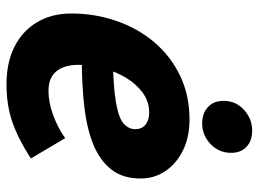

<svg xmlns="http://www.w3.org/2000/svg" viewBox="-120 -644 777 576"><g transform="rotate(90 268.0 -356.5)"><path d="M21 -182Q21 -253 43 -317Q65 -381 106.5 -430.5Q148 -480 207 -508.5Q266 -537 339 -537Q392 -537 431.5 -517.5Q471 -498 493.5 -465Q516 -432 516 -390Q516 -337 489 -302.5Q462 -268 414 -248.5Q366 -229 301 -221.5Q236 -214 161 -214Q151 -214 142.5 -214.5Q134 -215 123 -215L137 -307Q139 -307 142.5 -307Q146 -307 148 -307Q241 -308 288.5 -316.5Q336 -325 352 -340Q368 -355 368 -374Q368 -394 354.5 -405Q341 -416 318 -416Q285 -416 258.5 -396.5Q232 -377 213.5 -346Q195 -315 185 -278Q175 -241 175 -205Q175 -161 194.5 -137.5Q214 -114 253 -114Q288 -114 326 -128Q364 -142 395 -164L456 -61Q397 -23 346.5 -5.5Q296 12 234 12Q168 12 120.5 -12Q73 -36 47 -80Q21 -124 21 -182ZM283 -639Q283 -676 310 -700.5Q337 -725 372 -725Q403 -725 421 -708Q439 -691 439 -662Q439 -625 412.5 -600Q386 -575 351 -575Q320 -575 301.5 -592.5Q283 -610 283 -639Z"/></g></svg>

Font: Radio Canada
Style: Italic
Weight: 400
Italic angle: -12°
Designer: Charles Daoud, Etienne Aubert Bonn, Alexandre Saumier Demers, Jacques Le Bailly
Foundry: Radio-Canada
Version: Version 2.104;gftools[0.9.28.dev5+ged2979d]